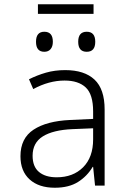

<svg xmlns="http://www.w3.org/2000/svg" viewBox="-20 -871 603 901"><path d="M237 10Q162 10 119 -29Q76 -68 76 -138Q76 -222 137.5 -262.5Q199 -303 309 -308L417 -313V-348Q417 -428 382.5 -460.5Q348 -493 283 -493Q210 -493 136 -453L116 -499Q154 -518 195.5 -530Q237 -542 286 -542Q376 -542 423.5 -497.5Q471 -453 471 -357V0H426L417 -88H415Q389 -44 346 -17Q303 10 237 10ZM246 -39Q323 -39 370 -86Q417 -133 417 -217V-269L320 -265Q229 -261 181 -231Q133 -201 133 -140Q133 -89 163 -64Q193 -39 246 -39ZM387 -628Q347 -628 347 -675Q347 -722 387 -722Q427 -722 427 -675Q427 -628 387 -628ZM188 -628Q149 -628 149 -675Q149 -722 188 -722Q228 -722 228 -675Q228 -653 217.5 -640.5Q207 -628 188 -628ZM158 -806V-851H419V-806Z"/></svg>

Font: Noto Sans Mono SemiCondensed Light
Style: Regular
Weight: 300
Width: 4
Designer: Monotype Design Team
Foundry: Monotype Imaging Inc.
Version: Version 2.014; ttfautohint (v1.8.4.7-5d5b)